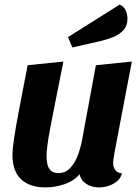

<svg xmlns="http://www.w3.org/2000/svg" viewBox="-20 -793 609 833"><path d="M176 20Q130 20 98 3.5Q66 -13 50 -44Q34 -75 34 -120Q34 -146 41 -192.5Q48 -239 62.5 -316Q77 -393 100 -510L255 -526Q234 -421 220 -350.5Q206 -280 197.5 -235Q189 -190 185.5 -161.5Q182 -133 182 -113Q182 -95 186 -79Q190 -63 201 -52.5Q212 -42 233 -42Q264 -42 285 -64.5Q306 -87 318 -120Q330 -153 336 -185L396 -510L552 -526L476 -127Q475 -118 473 -106Q471 -94 471 -85Q471 -68 480 -55.5Q489 -43 509 -41Q504 -20 487.5 -6.5Q471 7 450.5 13.5Q430 20 409 20Q379 20 355.5 5.5Q332 -9 325 -37Q301 -8 260 6Q219 20 176 20ZM294 -587 275 -632 499 -773Q517 -766 525 -748.5Q533 -731 533 -712Q533 -681 515.5 -662Q498 -643 470.5 -632Q443 -621 412 -614Z"/></svg>

Font: Sansita Swashed Light SemiBold
Style: Regular
Weight: 600
Version: Version 1.003